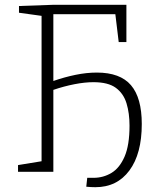

<svg xmlns="http://www.w3.org/2000/svg" viewBox="-20 -715 686 799"><path d="M377 64Q368 64 358.5 63.5Q349 63 339 62L343 25H369Q410 25 444 4.5Q478 -16 498.5 -63.5Q519 -111 519 -192Q519 -244 506.5 -285Q494 -326 462 -349.5Q430 -373 369 -373Q333 -373 289.5 -364.5Q246 -356 202 -341V0H55V-28L153 -44V-649L59 -662V-690L201 -695H506V-540H474L460 -656H202V-378Q248 -394 294 -403.5Q340 -413 383 -413Q480 -413 525 -360.5Q570 -308 570 -199Q570 -75 518.5 -5.5Q467 64 377 64Z"/></svg>

Font: Bitter Light
Style: Regular
Weight: 300
Designer: Sol Matas, and Bitter project Authors
Foundry: Sol Matas
Version: Version 2.001